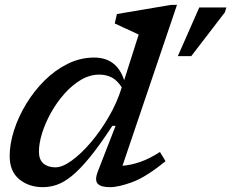

<svg xmlns="http://www.w3.org/2000/svg" viewBox="-20 -763 956 794"><path d="M664.5 -96.5Q584.5 -31 527.5 -10Q470.5 11 435 11Q396.5 11 383.8 -3.5Q371 -18 384 -52.5L458 -242.5H444.5Q392 -162 351 -112Q310 -62 276.8 -35.2Q243.5 -8.5 214.8 1.2Q186 11 157.5 11Q99 11 59.5 -21.8Q20 -54.5 20 -117.5Q20 -168 38 -224Q56 -280 88.2 -333.2Q120.5 -386.5 164.2 -430Q208 -473.5 260.2 -499.2Q312.5 -525 369.5 -525Q462.5 -525 493.5 -431.5L553.5 -620Q544.5 -624.5 526.5 -632.8Q508.5 -641 488.5 -650.2Q468.5 -659.5 454.5 -666L463.5 -705L688.5 -743H712L486.5 -77.5Q521 -80 559.5 -93.2Q598 -106.5 641.5 -134.5ZM141 -136Q141 -103 159.5 -87Q178 -71 209.5 -71Q238 -71 276.8 -99Q315.5 -127 355.8 -174.2Q396 -221.5 430.2 -280.5Q464.5 -339.5 483.5 -401.5Q465 -431 441.8 -442.8Q418.5 -454.5 391 -454.5Q351.5 -454.5 314.8 -432.8Q278 -411 246.5 -375.5Q215 -340 191.2 -297.5Q167.5 -255 154.2 -212.8Q141 -170.5 141 -136ZM715.5 -531 804 -732H916L910 -712L771 -531Z"/></svg>

Font: Newsreader 6pt Medium
Style: Italic
Weight: 500
Italic angle: -17°
Designer: Hugues Gentile
Foundry: Production Type
Version: Version 1.003; ttfautohint (v1.8.3)